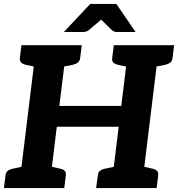

<svg xmlns="http://www.w3.org/2000/svg" viewBox="-29 -957 906 977"><path d="M67 0 156 -727H311L273 -418H588L626 -727H781L692 0H537L575 -312H260L222 0ZM-9 0 -1 -65Q1 -80 11 -88Q21 -96 38 -99L89 -110V0ZM200 0 227 -110 276 -99Q292 -96 300 -88Q308 -80 306 -65L298 0ZM179 -727 151 -617 102 -627Q87 -631 79 -638.5Q71 -646 72 -662L80 -727ZM387 -727 379 -662Q377 -646 367 -638.5Q357 -631 340 -627L289 -617V-727ZM460 0 469 -65Q470 -80 480 -88Q490 -96 507 -99L559 -110L558 0ZM670 0 697 -110 746 -99Q761 -96 769.5 -88Q778 -80 776 -65L768 0ZM648 -727 621 -617 571 -627Q556 -631 548 -638.5Q540 -646 542 -662L550 -727ZM857 -727 849 -662Q847 -646 837 -638.5Q827 -631 810 -627L759 -617V-727ZM296 -794 430 -937H563L661 -794H567Q550 -794 540 -804L486 -857L423 -804Q419 -800 410.5 -797Q402 -794 394 -794Z"/></svg>

Font: Aleo ExtraBold
Style: Italic
Weight: 800
Italic angle: -7°
Designer: Alessio Laiso
Foundry: Alessio Laiso
Version: Version 2.001;gftools[0.9.29]